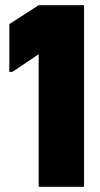

<svg xmlns="http://www.w3.org/2000/svg" viewBox="-20 -720 385 740"><path d="M129 0V-511L28 -443H16V-627L129 -700H304V0Z"/></svg>

Font: Phudu Light ExtraBold
Style: Regular
Weight: 800
Version: Version 1.005;gftools[0.9.23]